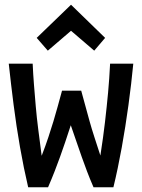

<svg xmlns="http://www.w3.org/2000/svg" viewBox="-20 -791 600 811"><path d="M99 0Q80 -81 64.5 -169.5Q49 -258 37.5 -348Q26 -438 17 -522H118Q120 -477 123.5 -433Q127 -389 131 -342.5Q135 -296 141.5 -245Q148 -194 156 -133Q173 -177 184.5 -212Q196 -247 205.5 -278Q215 -309 223.5 -340.5Q232 -372 242 -408H323Q333 -372 341.5 -340.5Q350 -309 358.5 -278.5Q367 -248 378.5 -212.5Q390 -177 404 -134Q416 -211 423.5 -275.5Q431 -340 436.5 -399.5Q442 -459 445 -522H543Q535 -438 522.5 -346.5Q510 -255 494 -166.5Q478 -78 459 0H375Q359 -37 347.5 -67.5Q336 -98 325.5 -127.5Q315 -157 304 -189.5Q293 -222 279 -262Q266 -222 255 -189.5Q244 -157 233.5 -128Q223 -99 211 -68Q199 -37 183 0ZM182 -577 135 -631 280 -771 424 -631 378 -577 280 -661Z"/></svg>

Font: Ubuntu Sans Mono Medium
Style: Regular
Weight: 500
Monospace: yes
Designer: Dalton Maag Ltd
Foundry: Dalton Maag Ltd
Version: Version 1.006